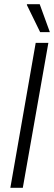

<svg xmlns="http://www.w3.org/2000/svg" viewBox="-20 -889 256 909"><path d="M29 0 149 -686H209L88 0ZM170 -737 107 -866 108 -869H168L216 -737Z"/></svg>

Font: Archivo Condensed ExtraLight
Style: Italic
Weight: 250
Width: 3
Italic angle: -10°
Designer: Hector Gatti
Foundry: Omnibus-Type
Version: Version 2.001